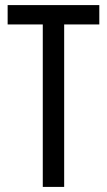

<svg xmlns="http://www.w3.org/2000/svg" viewBox="-20 -734 421 754"><path d="M232 0H148V-638H10V-714H370V-638H232Z"/></svg>

Font: Noto Sans Myanmar ExtraCondensed
Style: Regular
Weight: 400
Width: 2
Designer: Monotype Design Team
Foundry: Monotype Imaging Inc.
Version: Version 2.107; ttfautohint (v1.8.4.7-5d5b)